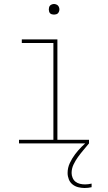

<svg xmlns="http://www.w3.org/2000/svg" viewBox="-20 -717 540 960"><path d="M75 0V-18H247V-502H89V-520H267V-18H425V0ZM403 223Q387 223 371 219Q355 215 342.5 205Q330 195 324 179.5Q318 164 318 148Q318 122 329 98.5Q340 75 355 55Q370 35 388 17Q406 -1 425 -18V0Q411 17 397 33.5Q383 50 370 68Q357 86 347.5 106Q338 126 338 148Q338 160 343 172Q348 184 357.5 191.5Q367 199 379.5 202Q392 205 405 205Q413 205 421 204Q429 203 438 201V219Q429 221 420.5 222Q412 223 403 223ZM250 -644Q245 -644 239.5 -645.5Q234 -647 230.5 -650.5Q227 -654 225.5 -659.5Q224 -665 224 -670Q224 -675 225.5 -680.5Q227 -686 230.5 -689.5Q234 -693 239.5 -695Q245 -697 250 -697Q255 -697 260.5 -695Q266 -693 269.5 -689.5Q273 -686 275 -680.5Q277 -675 277 -670Q277 -665 275 -659.5Q273 -654 269.5 -650.5Q266 -647 260.5 -645.5Q255 -644 250 -644Z"/></svg>

Font: Iosevka Curly Slab Thin
Style: Regular
Weight: 100
Monospace: yes
Designer: Belleve Invis
Foundry: Belleve Invis
Version: Version 22.1.2; ttfautohint (v1.8.4)